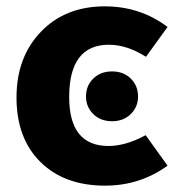

<svg xmlns="http://www.w3.org/2000/svg" viewBox="-20 -568 552 605"><path d="M310 -548Q422 -548 508 -483L440 -389Q380 -427 323 -427Q198 -427 198 -262Q198 -108 322 -108Q376 -108 439 -142L508 -46Q421 17 311 17Q183 17 107.5 -57.5Q32 -132 32 -261Q32 -388 109 -468Q186 -548 310 -548ZM415 -264Q415 -231 392 -208.5Q369 -186 333 -186Q297 -186 274 -208.5Q251 -231 251 -264Q251 -298 274 -320.5Q297 -343 333 -343Q369 -343 392 -320.5Q415 -298 415 -264Z"/></svg>

Font: FiraGO
Style: Bold
Weight: 700
Designer: bBox Type
Foundry: bBox Type GmbH
Version: Version 1.001;PS 001.001;hotconv 1.0.88;makeotf.lib2.5.64775